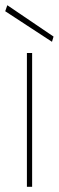

<svg xmlns="http://www.w3.org/2000/svg" viewBox="-32 -715 225 735"><path d="M71 0V-512H91V0ZM167 -555 -12 -672 -4 -695 173 -575Z"/></svg>

Font: DM Sans 12pt Thin
Style: Regular
Weight: 250
Version: Version 4.004;gftools[0.9.30]